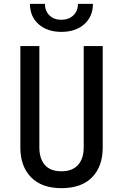

<svg xmlns="http://www.w3.org/2000/svg" viewBox="-20 -970 640 1000"><path d="M300 10Q197 10 141.5 -47Q86 -104 86 -202V-730H185V-202Q185 -144 213.5 -111Q242 -78 300 -78Q357 -78 386.5 -111Q416 -144 416 -202V-730H515V-202Q515 -103 459.5 -46.5Q404 10 300 10ZM300 -804Q226 -804 181 -844Q136 -884 136 -950H214Q214 -913 237.5 -890Q261 -867 299 -867Q338 -867 362 -890Q386 -913 386 -950H464Q464 -884 419 -844Q374 -804 300 -804Z"/></svg>

Font: JetBrains Mono NL Medium
Style: Regular
Weight: 500
Monospace: yes
Designer: Philipp Nurullin, Konstantin Bulenkov
Foundry: JetBrains
Version: Version 2.305; ttfautohint (v1.8.4.7-5d5b)